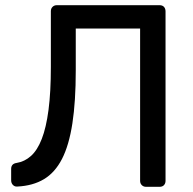

<svg xmlns="http://www.w3.org/2000/svg" viewBox="-20 -720 745 740"><path d="M543 0Q533 0 526.5 -6.5Q520 -13 520 -23V-610H272V-449Q272 -329 259 -244.5Q246 -160 219 -107.5Q192 -55 149.5 -29.5Q107 -4 47 -1Q37 0 30 -7Q23 -14 23 -25V-69Q23 -89 44 -92Q75 -97 99.5 -119Q124 -141 141 -184.5Q158 -228 167 -296.5Q176 -365 176 -462V-677Q176 -687 182.5 -693.5Q189 -700 199 -700H595Q606 -700 612 -693.5Q618 -687 618 -676V-23Q618 -13 612 -6.5Q606 0 595 0Z"/></svg>

Font: Rubik Light
Style: Regular
Weight: 400
Version: Version 2.101